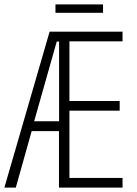

<svg xmlns="http://www.w3.org/2000/svg" viewBox="-21 -859 628 879"><path d="M540 0H249V-258.8H124L51.3 0H-1L206.1 -713.9H540V-669.9H296.9V-396.5H526.9V-352.5H296.9V-44.4H540ZM135.3 -303.7H249.5V-668.9H238.8ZM450.7 -838.9V-800.3H232.9V-838.9Z"/></svg>

Font: Open Sans Condensed Light
Style: Regular
Weight: 300
Width: 3
Designer: Monotype Design Team
Foundry: Monotype Imaging Inc.
Version: Version 3.003; ttfautohint (v1.8.4)